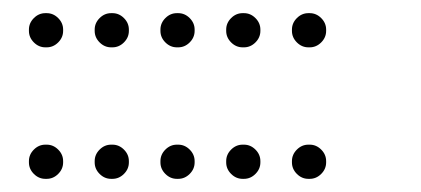

<svg xmlns="http://www.w3.org/2000/svg" viewBox="-20 -496 640 292"><path d="M49 -476Q39 -476 31.5 -468.5Q24 -461 24 -451V-449Q24 -439 31.5 -431.5Q39 -424 49 -424H51Q61 -424 68.5 -431.5Q76 -439 76 -449V-451Q76 -461 68.5 -468.5Q61 -476 51 -476ZM149 -476Q139 -476 131.5 -468.5Q124 -461 124 -451V-449Q124 -439 131.5 -431.5Q139 -424 149 -424H151Q161 -424 168.5 -431.5Q176 -439 176 -449V-451Q176 -461 168.5 -468.5Q161 -476 151 -476ZM249 -476Q239 -476 231.5 -468.5Q224 -461 224 -451V-449Q224 -439 231.5 -431.5Q239 -424 249 -424H251Q261 -424 268.5 -431.5Q276 -439 276 -449V-451Q276 -461 268.5 -468.5Q261 -476 251 -476ZM349 -476Q339 -476 331.5 -468.5Q324 -461 324 -451V-449Q324 -439 331.5 -431.5Q339 -424 349 -424H351Q361 -424 368.5 -431.5Q376 -439 376 -449V-451Q376 -461 368.5 -468.5Q361 -476 351 -476ZM449 -476Q439 -476 431.5 -468.5Q424 -461 424 -451V-449Q424 -439 431.5 -431.5Q439 -424 449 -424H451Q461 -424 468.5 -431.5Q476 -439 476 -449V-451Q476 -461 468.5 -468.5Q461 -476 451 -476ZM49 -276Q39 -276 31.5 -268.5Q24 -261 24 -251V-249Q24 -239 31.5 -231.5Q39 -224 49 -224H51Q61 -224 68.5 -231.5Q76 -239 76 -249V-251Q76 -261 68.5 -268.5Q61 -276 51 -276ZM149 -276Q139 -276 131.5 -268.5Q124 -261 124 -251V-249Q124 -239 131.5 -231.5Q139 -224 149 -224H151Q161 -224 168.5 -231.5Q176 -239 176 -249V-251Q176 -261 168.5 -268.5Q161 -276 151 -276ZM249 -276Q239 -276 231.5 -268.5Q224 -261 224 -251V-249Q224 -239 231.5 -231.5Q239 -224 249 -224H251Q261 -224 268.5 -231.5Q276 -239 276 -249V-251Q276 -261 268.5 -268.5Q261 -276 251 -276ZM349 -276Q339 -276 331.5 -268.5Q324 -261 324 -251V-249Q324 -239 331.5 -231.5Q339 -224 349 -224H351Q361 -224 368.5 -231.5Q376 -239 376 -249V-251Q376 -261 368.5 -268.5Q361 -276 351 -276ZM449 -276Q439 -276 431.5 -268.5Q424 -261 424 -251V-249Q424 -239 431.5 -231.5Q439 -224 449 -224H451Q461 -224 468.5 -231.5Q476 -239 476 -249V-251Q476 -261 468.5 -268.5Q461 -276 451 -276Z"/></svg>

Font: Doto Rounded
Style: Regular
Weight: 400
Monospace: yes
Version: Version 1.000